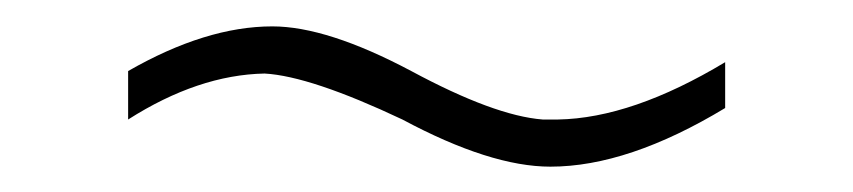

<svg xmlns="http://www.w3.org/2000/svg" viewBox="-20 -404 653 147"><path d="M78.1 -312.5V-349.6Q137.7 -383.8 188.5 -383.8Q230.5 -383.8 294.9 -349.6Q358.4 -315.4 395.5 -312.5Q402.3 -312.5 407.2 -312.5Q463.9 -313.5 535.2 -356.4V-321.3Q460.9 -276.4 401.4 -276.4Q355.5 -276.4 288.1 -312.5Q217.8 -345.7 182.6 -347.7Q131.8 -346.7 78.1 -312.5Z"/></svg>

Font: Post No Bills Colombo Light
Style: Regular
Weight: 300
Designer: Kosala Senevirathne, Siva Puranthara, Lasantha Premarathna, Tharique Azeez
Foundry: Mooniak
Version: Version 1.220 ; ttfautohint (v1.6)